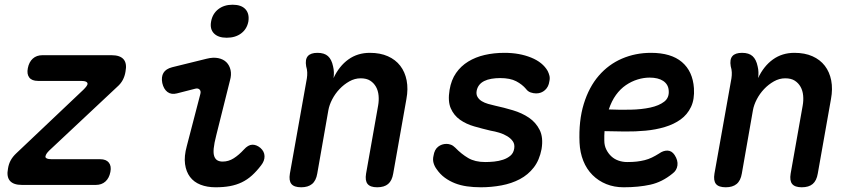

<svg xmlns="http://www.w3.org/2000/svg" viewBox="-20 -784 3640 814"><path d="M73 0Q37 0 22 -17.5Q7 -35 14 -70Q17 -89 25.5 -104.5Q34 -120 49 -134L334 -404Q342 -412 346 -417.5Q350 -423 351 -427Q352 -434 345 -437.5Q338 -441 323 -441H141Q115 -441 104 -455.5Q93 -470 98 -495Q103 -521 119 -535.5Q135 -550 160 -550H453Q489 -550 504 -532.5Q519 -515 512 -480Q509 -461 500.5 -445Q492 -429 477 -416L189 -146Q181 -138 177.5 -132.5Q174 -127 173 -122Q171 -116 178 -112.5Q185 -109 199 -109H405Q430 -109 441.5 -94.5Q453 -80 448 -55Q443 -29 427 -14.5Q411 0 386 0Z M730 -388Q706 -382 690 -394Q674 -406 668 -432Q663 -458 673 -475Q683 -492 710 -499L856 -535Q884 -542 905.5 -537.5Q927 -533 940 -520Q953 -507 957.5 -487Q962 -467 955 -443L897 -211Q888 -176 886 -154.5Q884 -133 888.5 -121Q893 -109 902 -104Q911 -99 924 -99Q949 -99 971 -113Q993 -127 1014 -150Q1032 -170 1049.5 -170.5Q1067 -171 1084 -157Q1101 -142 1101.5 -122Q1102 -102 1087 -83Q1068 -58 1048 -40Q1028 -22 1005 -11Q982 0 955 5Q928 10 894 10Q858 10 830 -1Q802 -12 785.5 -34Q769 -56 764.5 -88.5Q760 -121 772 -165L829 -384Q833 -397 826.5 -404Q820 -411 808 -408ZM941 -624Q905 -624 887 -642.5Q869 -661 875 -693Q881 -726 905.5 -745Q930 -764 966 -764Q1003 -764 1020.5 -745Q1038 -726 1033 -693Q1027 -661 1002.5 -642.5Q978 -624 941 -624Z M1326 -560Q1355 -560 1370.5 -546Q1386 -532 1392 -503Q1395 -491 1395.5 -478Q1396 -465 1394 -453Q1418 -504 1457 -532Q1496 -560 1548 -560Q1592 -560 1624.5 -545.5Q1657 -531 1677 -505Q1697 -479 1704 -443Q1711 -407 1703 -364L1647 -48Q1642 -18 1625.5 -4Q1609 10 1579 10Q1550 10 1538.5 -4Q1527 -18 1532 -48L1583 -336Q1587 -358 1585 -379Q1583 -400 1574 -416Q1565 -432 1549.5 -442Q1534 -452 1509 -452Q1484 -452 1461 -439Q1438 -426 1419.5 -406.5Q1401 -387 1388.5 -363Q1376 -339 1372 -316L1325 -48Q1320 -18 1303 -4Q1286 10 1257 10Q1227 10 1215.5 -4Q1204 -18 1209 -48L1281 -452Q1283 -465 1282.5 -477.5Q1282 -490 1278 -503Q1273 -532 1285 -546Q1297 -560 1326 -560Z M2019 10Q1987 10 1959.5 6Q1932 2 1909 -7Q1886 -16 1866 -30.5Q1846 -45 1831 -67Q1822 -79 1818 -93.5Q1814 -108 1818 -124Q1822 -150 1837.5 -162Q1853 -174 1873 -174Q1882 -174 1891.5 -170.5Q1901 -167 1910 -158Q1936 -131 1965 -114Q1994 -97 2037 -97Q2055 -97 2075 -99Q2095 -101 2113 -107Q2131 -113 2144 -124Q2157 -135 2160 -154Q2163 -172 2154.5 -184.5Q2146 -197 2130.5 -206.5Q2115 -216 2096.5 -221.5Q2078 -227 2060 -230Q2026 -238 1991 -248Q1956 -258 1930 -276.5Q1904 -295 1891 -325Q1878 -355 1886 -403Q1893 -445 1913.5 -474.5Q1934 -504 1965 -523Q1996 -542 2035 -551Q2074 -560 2119 -560Q2182 -560 2231.5 -540Q2281 -520 2302 -483Q2307 -473 2309.5 -462.5Q2312 -452 2309 -439Q2306 -416 2290.5 -402Q2275 -388 2253 -388Q2242 -388 2230 -392Q2218 -396 2210 -407Q2194 -426 2168.5 -439.5Q2143 -453 2100 -453Q2081 -453 2063.5 -450Q2046 -447 2033 -440.5Q2020 -434 2012 -424Q2004 -414 2001 -400Q1998 -384 2004.5 -373Q2011 -362 2022.5 -355Q2034 -348 2049.5 -343.5Q2065 -339 2079 -336Q2116 -328 2154.5 -316.5Q2193 -305 2222.5 -285Q2252 -265 2268 -233Q2284 -201 2276 -152Q2267 -105 2243 -74Q2219 -43 2184 -24.5Q2149 -6 2106 2Q2063 10 2019 10Z M2840 -127Q2855 -104 2852 -82.5Q2849 -61 2831 -48Q2787 -12 2737 -1Q2687 10 2624 10Q2584 10 2550.5 -3.5Q2517 -17 2492 -42Q2467 -67 2453 -102Q2439 -137 2437 -179Q2433 -272 2455 -343.5Q2477 -415 2518.5 -463Q2560 -511 2617 -535.5Q2674 -560 2740 -560Q2825 -560 2871 -521Q2917 -482 2922 -410Q2925 -363 2909.5 -330.5Q2894 -298 2865.5 -277.5Q2837 -257 2798.5 -245.5Q2760 -234 2717 -230Q2674 -226 2629 -226.5Q2584 -227 2543 -228Q2542 -219 2542 -209V-188Q2542 -167 2550.5 -150Q2559 -133 2572 -121Q2585 -109 2602.5 -103Q2620 -97 2639 -97Q2662 -97 2679.5 -99Q2697 -101 2713 -105Q2729 -109 2743.5 -116Q2758 -123 2774 -133Q2792 -146 2810 -145.5Q2828 -145 2840 -127ZM2561 -320Q2607 -318 2653.5 -319Q2700 -320 2737 -328Q2774 -336 2796 -353Q2818 -370 2815 -401Q2814 -414 2808 -424Q2802 -434 2791.5 -441Q2781 -448 2766.5 -451.5Q2752 -455 2734 -455Q2709 -455 2683 -447Q2657 -439 2633.5 -423Q2610 -407 2591.5 -381.5Q2573 -356 2561 -320Z M3126 -560Q3155 -560 3170.5 -546Q3186 -532 3192 -503Q3195 -491 3195.5 -478Q3196 -465 3194 -453Q3218 -504 3257 -532Q3296 -560 3348 -560Q3392 -560 3424.5 -545.5Q3457 -531 3477 -505Q3497 -479 3504 -443Q3511 -407 3503 -364L3447 -48Q3442 -18 3425.5 -4Q3409 10 3379 10Q3350 10 3338.5 -4Q3327 -18 3332 -48L3383 -336Q3387 -358 3385 -379Q3383 -400 3374 -416Q3365 -432 3349.5 -442Q3334 -452 3309 -452Q3284 -452 3261 -439Q3238 -426 3219.5 -406.5Q3201 -387 3188.5 -363Q3176 -339 3172 -316L3125 -48Q3120 -18 3103 -4Q3086 10 3057 10Q3027 10 3015.5 -4Q3004 -18 3009 -48L3081 -452Q3083 -465 3082.5 -477.5Q3082 -490 3078 -503Q3073 -532 3085 -546Q3097 -560 3126 -560Z"/></svg>

Font: Maple Mono NL SemiBold
Style: Italic
Weight: 600
Italic angle: -10°
Monospace: yes
Designer: subframe7536
Version: Version 7.000